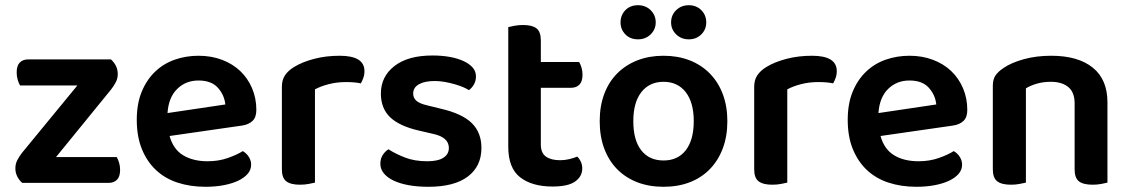

<svg xmlns="http://www.w3.org/2000/svg" viewBox="-20 -702 4335 737"><path d="M65 0Q53 -11 46 -25Q39 -39 39 -56Q39 -73 46.5 -87.5Q54 -102 65 -116L277 -374H57Q52 -382 48 -395.5Q44 -409 44 -424Q44 -450 56 -462Q68 -474 88 -474H406Q418 -463 425 -449Q432 -435 432 -417Q432 -401 424.5 -386.5Q417 -372 406 -358L195 -99H428Q433 -91 437 -78Q441 -65 441 -50Q441 -24 429 -12Q417 0 397 0Z M631 -180Q645 -129 683 -106Q721 -83 777 -83Q819 -83 854.5 -95.5Q890 -108 912 -122Q926 -114 935 -100Q944 -86 944 -70Q944 -50 930.5 -34.5Q917 -19 893.5 -8Q870 3 838 9Q806 15 769 15Q710 15 661.5 -1Q613 -17 578.5 -49.5Q544 -82 524.5 -130Q505 -178 505 -242Q505 -304 524 -350Q543 -396 575.5 -427Q608 -458 651 -473Q694 -488 742 -488Q791 -488 832 -472.5Q873 -457 902 -429.5Q931 -402 947.5 -363.5Q964 -325 964 -280Q964 -252 949.5 -238Q935 -224 909 -220ZM742 -393Q693 -393 660 -360.5Q627 -328 623 -268L845 -301Q841 -338 816 -365.5Q791 -393 742 -393Z M1189 -1Q1180 1 1165 4Q1150 7 1131 7Q1096 7 1079 -6Q1062 -19 1062 -52V-369Q1062 -395 1074 -413Q1086 -431 1109 -445Q1140 -464 1185.5 -476Q1231 -488 1284 -488Q1379 -488 1379 -429Q1379 -415 1374.5 -402.5Q1370 -390 1365 -382Q1342 -387 1308 -387Q1273 -387 1242 -379Q1211 -371 1189 -359Z M1828 -134Q1828 -64 1776 -24.5Q1724 15 1624 15Q1583 15 1549.5 9Q1516 3 1491.5 -8.5Q1467 -20 1453.5 -36.5Q1440 -53 1440 -73Q1440 -92 1448.5 -106Q1457 -120 1471 -129Q1499 -111 1535.5 -97Q1572 -83 1620 -83Q1661 -83 1682 -96.5Q1703 -110 1703 -134Q1703 -175 1643 -188L1587 -201Q1513 -218 1477.5 -252Q1442 -286 1442 -343Q1442 -408 1494 -448.5Q1546 -489 1640 -489Q1676 -489 1706.5 -483.5Q1737 -478 1759.5 -467.5Q1782 -457 1794.5 -442.5Q1807 -428 1807 -409Q1807 -391 1799 -377.5Q1791 -364 1780 -356Q1771 -362 1756.5 -368Q1742 -374 1724.5 -379Q1707 -384 1687.5 -387.5Q1668 -391 1649 -391Q1610 -391 1588 -378.5Q1566 -366 1566 -343Q1566 -326 1578.5 -315Q1591 -304 1622 -297L1671 -285Q1754 -266 1791 -229.5Q1828 -193 1828 -134Z M2056 -147Q2056 -115 2075.5 -101Q2095 -87 2130 -87Q2147 -87 2164.5 -91Q2182 -95 2196 -101Q2204 -93 2209.5 -81.5Q2215 -70 2215 -55Q2215 -25 2188 -5.5Q2161 14 2101 14Q2022 14 1976.5 -21.5Q1931 -57 1931 -139V-598Q1939 -600 1954.5 -603Q1970 -606 1988 -606Q2023 -606 2039.5 -593Q2056 -580 2056 -547V-464H2203Q2208 -456 2212 -443Q2216 -430 2216 -415Q2216 -389 2204 -377Q2192 -365 2172 -365H2056V-147Z M2772 -237Q2772 -179 2754.5 -132.5Q2737 -86 2705 -53Q2673 -20 2628 -2.5Q2583 15 2527 15Q2471 15 2426 -2.5Q2381 -20 2349 -52.5Q2317 -85 2299.5 -131.5Q2282 -178 2282 -237Q2282 -295 2299.5 -341.5Q2317 -388 2349.5 -420.5Q2382 -453 2427 -470.5Q2472 -488 2527 -488Q2582 -488 2627 -470.5Q2672 -453 2704.5 -420Q2737 -387 2754.5 -340.5Q2772 -294 2772 -237ZM2527 -388Q2473 -388 2442 -348.5Q2411 -309 2411 -237Q2411 -164 2441.5 -125Q2472 -86 2527 -86Q2582 -86 2612.5 -125.5Q2643 -165 2643 -237Q2643 -309 2612 -348.5Q2581 -388 2527 -388ZM2497 -616Q2497 -589 2477.5 -570Q2458 -551 2429 -551Q2399 -551 2380.5 -570Q2362 -589 2362 -616Q2362 -644 2380.5 -663Q2399 -682 2429 -682Q2458 -682 2477.5 -663Q2497 -644 2497 -616ZM2691 -616Q2691 -589 2672 -570Q2653 -551 2624 -551Q2595 -551 2575.5 -570Q2556 -589 2556 -616Q2556 -644 2575.5 -663Q2595 -682 2624 -682Q2653 -682 2672 -663Q2691 -644 2691 -616Z M3002 -1Q2993 1 2978 4Q2963 7 2944 7Q2909 7 2892 -6Q2875 -19 2875 -52V-369Q2875 -395 2887 -413Q2899 -431 2922 -445Q2953 -464 2998.5 -476Q3044 -488 3097 -488Q3192 -488 3192 -429Q3192 -415 3187.5 -402.5Q3183 -390 3178 -382Q3155 -387 3121 -387Q3086 -387 3055 -379Q3024 -371 3002 -359Z M3360 -180Q3374 -129 3412 -106Q3450 -83 3506 -83Q3548 -83 3583.5 -95.5Q3619 -108 3641 -122Q3655 -114 3664 -100Q3673 -86 3673 -70Q3673 -50 3659.5 -34.5Q3646 -19 3622.5 -8Q3599 3 3567 9Q3535 15 3498 15Q3439 15 3390.5 -1Q3342 -17 3307.5 -49.5Q3273 -82 3253.5 -130Q3234 -178 3234 -242Q3234 -304 3253 -350Q3272 -396 3304.5 -427Q3337 -458 3380 -473Q3423 -488 3471 -488Q3520 -488 3561 -472.5Q3602 -457 3631 -429.5Q3660 -402 3676.5 -363.5Q3693 -325 3693 -280Q3693 -252 3678.5 -238Q3664 -224 3638 -220ZM3471 -393Q3422 -393 3389 -360.5Q3356 -328 3352 -268L3574 -301Q3570 -338 3545 -365.5Q3520 -393 3471 -393Z M4105 -305Q4105 -348 4080.5 -368Q4056 -388 4014 -388Q3985 -388 3960.5 -381Q3936 -374 3918 -363V-1Q3909 1 3894 4Q3879 7 3860 7Q3825 7 3808 -6Q3791 -19 3791 -52V-373Q3791 -397 3801 -412Q3811 -427 3832 -441Q3861 -461 3909 -474.5Q3957 -488 4015 -488Q4118 -488 4174.5 -442.5Q4231 -397 4231 -309V-1Q4223 1 4207.5 4Q4192 7 4174 7Q4138 7 4121.5 -6Q4105 -19 4105 -52V-305Z"/></svg>

Font: Baloo Tammudu 2 SemiBold
Style: Regular
Weight: 600
Designer: Maithili Shingre, Omkar Shende and Ek Type
Foundry: Ek Type
Version: Version 1.640;hotconv 1.0.111;makeotfexe 2.5.65597; ttfautoh